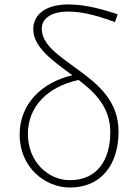

<svg xmlns="http://www.w3.org/2000/svg" viewBox="-20 -827 611 860"><path d="M293 -20C196 -20 105 -102 105 -227C105 -346 188 -437 332 -469C408 -411 474 -345 474 -235C474 -115 419 -20 293 -20ZM507 -763C408 -796 344 -807 286 -807C176 -807 129 -755 129 -697C129 -616 214 -556 304 -490C168 -458 68 -363 68 -224C68 -75 184 13 293 13C432 13 511 -88 511 -238C511 -374 420 -449 332 -513C242 -579 167 -627 167 -699C167 -738 201 -775 284 -775C333 -775 393 -766 495 -728Z"/></svg>

Font: Noto Sans CJK JP Thin
Style: Regular
Weight: 250
Designer: Ryoko NISHIZUKA (kana & ideographs); Paul D. Hunt (Latin, Greek & Cyrillic); Wenlong ZHANG (bopomofo); Sandoll Communica
Foundry: Adobe Systems Incorporated
Version: Version 1.004;PS 1.004;hotconv 1.0.82;makeotf.lib2.5.63406